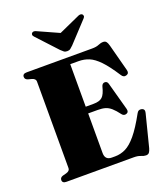

<svg xmlns="http://www.w3.org/2000/svg" viewBox="-165 -1028 995 1154"><g transform="rotate(-20 332.5 -451.5)"><path d="M38 -680Q38 -700 64 -700H483Q510 -700 526.2 -707.2Q542.5 -714.5 558 -714.5Q570.5 -714.5 577.2 -706.8Q584 -699 589 -680.5L634.5 -508Q641 -485 622.5 -478.5Q602 -471 589.5 -492.5Q545.5 -560.5 511.5 -595.8Q477.5 -631 446.5 -643.8Q415.5 -656.5 379.5 -656.5H327V-384.5H376.5Q415.5 -384.5 433.5 -401Q451.5 -417.5 462.5 -463.5Q468 -483.5 484.5 -483.5Q500.5 -483.5 505 -465L553.5 -288Q559 -266 542.5 -260.5Q525 -254 513.5 -269Q491.5 -298.5 473.5 -314.2Q455.5 -330 436 -335.8Q416.5 -341.5 388.5 -341.5H327V-88Q327 -43.5 370 -43.5H391.5Q426 -43.5 458.5 -59.2Q491 -75 526.8 -117.8Q562.5 -160.5 607 -241.5Q617 -260.5 636.5 -256Q659 -251 652.5 -226.5L600 -19.5Q595 -1.5 588.2 6.5Q581.5 14.5 568 14.5Q554 14.5 537.5 7.2Q521 0 494 0H64Q38 0 38 -20Q38 -36 56 -42L79 -48Q103.5 -55 103.5 -72.5V-627.5Q103.5 -645 79 -652L56 -658Q38 -664 38 -680ZM376 -758Q366 -748 358 -742Q350 -736 337 -736Q324.5 -736 316.5 -742Q308.5 -748 298.5 -758L179 -887Q171.5 -895 172 -901.8Q172.5 -908.5 177 -912.5Q187.5 -921.5 207 -911L337 -852.5L467 -911Q486.5 -921.5 498 -912.5Q502 -908.5 502.8 -901.5Q503.5 -894.5 496 -887Z"/></g></svg>

Font: Fraunces 72pt S000 Black
Style: Regular
Weight: 900
Version: Version 1.000; ttfautohint (v1.8.3)